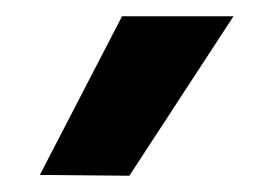

<svg xmlns="http://www.w3.org/2000/svg" viewBox="-20 -831 338 236"><path d="M29 -616 130 -811H267L139 -615Z"/></svg>

Font: Be Vietnam
Style: Bold
Weight: 700
Designer: Gabriel Lam
Foundry: TypeRant
Version: Version 4.000